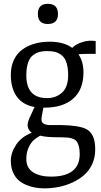

<svg xmlns="http://www.w3.org/2000/svg" viewBox="-20 -700 538 1022"><path d="M234.4 -572.3Q181.6 -572.3 181.6 -625.5Q181.6 -679.7 234.4 -679.7Q288.6 -679.7 288.6 -625.5Q288.6 -572.3 234.4 -572.3ZM148.9 6.8Q148.4 6.3 144.8 2.9Q141.1 -0.5 139.6 -2.2Q138.2 -3.9 135 -8.3Q131.8 -12.7 130.6 -16.1Q129.4 -19.5 127.9 -25.6Q126.5 -31.7 127 -37.8Q127.4 -43.9 129.6 -52.2Q131.8 -60.5 135.7 -69.3L164.1 -130.4Q101.1 -141.6 69.3 -186Q37.6 -230.5 37.6 -301.3Q37.6 -347.2 54.4 -382.1Q71.3 -417 100.6 -437.5Q129.9 -458 166 -468Q202.1 -478 244.6 -478Q319.3 -478 364.3 -445.3Q383.3 -464.8 418.5 -476.1Q453.6 -487.3 489.3 -481.4V-413.1H438.5Q414.6 -413.1 397.5 -411.1Q424.3 -372.1 424.3 -314.9Q424.3 -223.1 369.6 -175Q314.9 -127 218.3 -127H210.9L201.7 -77.1Q199.2 -63 202.4 -54Q205.6 -44.9 214.4 -40.8Q223.1 -36.6 232.9 -35.2Q242.7 -33.7 256.8 -34.2Q314 -35.2 351.6 -32.2Q389.2 -29.3 417 -21.5Q444.8 -13.7 459.2 2.2Q473.6 18.1 480.2 40.3Q486.8 62.5 486.8 96.7Q486.8 138.2 470.9 173.1Q455.1 208 428.2 231.4Q401.4 254.9 366 271.2Q330.6 287.6 292.2 295.2Q253.9 302.7 213.9 302.7Q188.5 302.2 165.3 298.1Q142.1 293.9 118.2 283.7Q94.2 273.4 76.9 257.6Q59.6 241.7 48.6 215.6Q37.6 189.5 37.6 155.8Q37.6 113.3 65.7 70.6Q93.8 27.8 148.9 6.8ZM230.5 -177.7Q278.3 -177.7 310.5 -207.5Q342.8 -237.3 342.8 -298.8Q342.8 -337.4 334.7 -363.8Q326.7 -390.1 310.8 -403.8Q294.9 -417.5 275.9 -422.9Q256.8 -428.2 230.5 -428.2Q207 -428.2 189.2 -423.3Q171.4 -418.5 154.8 -405.5Q138.2 -392.6 129.2 -365.7Q120.1 -338.9 120.1 -298.8Q120.1 -177.7 230.5 -177.7ZM120.1 142.1Q118.7 193.4 156 216.8Q193.4 240.2 250.5 240.2Q404.3 240.2 404.3 120.1Q404.3 94.7 399.4 77.6Q394.5 60.5 387 51.5Q379.4 42.5 365.5 37.8Q351.6 33.2 339.1 32.2Q326.7 31.2 306.2 30.8Q302.2 30.8 299.8 30.8Q294.4 30.8 277.8 30.5Q261.2 30.3 254.4 29.8Q247.6 29.3 235.1 28.6Q222.7 27.8 213.1 26.1Q203.6 24.4 193.8 22Q172.4 34.2 158.4 46.9Q144.5 59.6 132.8 84.2Q121.1 108.9 120.1 142.1Z"/></svg>

Font: Fjord
Style: One
Weight: 400
Designer: Viktoriya Grabowska
Foundry: Viktoriya Grabowska
Version: Version 1.002